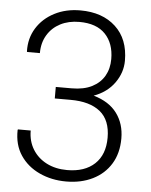

<svg xmlns="http://www.w3.org/2000/svg" viewBox="-52 -765 643 818"><g transform="rotate(5 269.0 -355.5)"><path d="M261.2 10.3Q198.7 10.3 147 -13.7Q95.2 -37.6 65.2 -82.3Q35.2 -127 36.6 -189.9L37.6 -192.9H92.3Q92.3 -147.5 113.8 -112.5Q135.3 -77.6 173.3 -58.1Q211.4 -38.6 261.2 -38.6Q336.4 -38.6 378.9 -78.4Q421.4 -118.2 421.4 -190.9Q421.4 -266.1 377 -302Q332.5 -337.9 250.5 -337.9H182.6V-387.2H250.5Q302.2 -387.2 337.2 -405Q372.1 -422.9 389.9 -453.9Q407.7 -484.9 407.7 -525.9Q407.7 -592.8 370.1 -632.3Q332.5 -671.9 258.8 -671.9Q212.9 -671.9 177.7 -653.8Q142.6 -635.7 122.6 -602.5Q102.5 -569.3 102.5 -524.9H47.9L46.9 -527.8Q45.4 -583.5 72.5 -627.2Q99.6 -670.9 148.2 -696Q196.8 -721.2 258.8 -721.2Q353.5 -721.2 409.9 -668.9Q466.3 -616.7 466.3 -523.9Q466.3 -473.6 435.1 -429.4Q403.8 -385.3 346.7 -364.3Q413.6 -345.2 446.8 -300.3Q480 -255.4 480 -192.9Q480 -129.4 452.1 -84Q424.3 -38.6 374.8 -14.2Q325.2 10.3 261.2 10.3Z"/></g></svg>

Font: Roboto Slab LO Light
Style: Regular
Weight: 300
Designer: Google
Version: Version 2.000